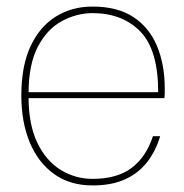

<svg xmlns="http://www.w3.org/2000/svg" viewBox="-20 -553 561 585"><path d="M262 12Q193 12 144.5 -23Q96 -58 70.5 -119.5Q45 -181 45 -262Q45 -352 73 -412Q101 -472 150 -502.5Q199 -533 262 -533Q338 -533 386.5 -501Q435 -469 458.5 -412.5Q482 -356 482 -283Q482 -275 482 -269Q482 -263 481 -254H56V-272H462Q462 -401 407.5 -457Q353 -513 262 -513Q214 -513 169 -489Q124 -465 95.5 -411Q67 -357 67 -267V-258Q67 -173 94 -117.5Q121 -62 165.5 -35Q210 -8 262 -8Q336 -8 380.5 -41Q425 -74 446 -138H468Q455 -94 429 -60Q403 -26 362 -7Q321 12 262 12Z"/></svg>

Font: DM Sans 10pt Thin
Style: Regular
Weight: 250
Version: Version 4.004;gftools[0.9.30]